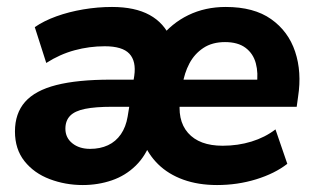

<svg xmlns="http://www.w3.org/2000/svg" viewBox="-20 -521 908 552"><path d="M218 11Q168 11 123 -6Q78 -23 50.5 -57.5Q23 -92 23 -143Q23 -195 52 -228Q81 -261 142 -276.5Q203 -292 298 -292H377L366 -214H302Q254 -214 224.5 -208Q195 -202 181.5 -188Q168 -174 168 -151Q168 -125 188 -109Q208 -93 239 -93Q268 -93 290.5 -103.5Q313 -114 327.5 -135Q342 -156 347 -186L366 -303Q372 -345 352 -366.5Q332 -388 281 -388Q237 -388 194.5 -376.5Q152 -365 113 -340L80 -443Q106 -461 142 -474Q178 -487 219.5 -494Q261 -501 302 -501Q368 -501 410 -478Q452 -455 471 -410H439Q473 -454 521.5 -477.5Q570 -501 629 -501Q710 -501 759.5 -466Q809 -431 828.5 -372.5Q848 -314 837 -243L833 -214H473L484 -292H736L718 -277Q723 -311 715.5 -339Q708 -367 686 -383.5Q664 -400 627 -400Q590 -400 564.5 -383Q539 -366 524.5 -338.5Q510 -311 505 -278L499 -243Q488 -176 520.5 -139Q553 -102 620 -102Q664 -102 703 -114Q742 -126 772 -149L806 -50Q770 -22 716.5 -5.5Q663 11 604 11Q550 11 507 -4.5Q464 -20 434.5 -49Q405 -78 390 -118H415Q400 -74 370.5 -45Q341 -16 301.5 -2.5Q262 11 218 11Z"/></svg>

Font: Nunito Sans 12pt ExtraLight 12pt ExtraBold
Style: Italic
Weight: 800
Italic angle: -9°
Version: Version 3.101;gftools[0.9.27]